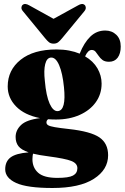

<svg xmlns="http://www.w3.org/2000/svg" viewBox="-20 -704 623 959"><path d="M324.5 -59.5Q433 -47.5 476.5 -17.8Q520 12 520 71.5Q520 143.5 448.8 189.2Q377.5 235 242 235Q116 235 61 210Q6 185 6 141.5Q6 102.5 32.8 82.2Q59.5 62 123 57Q86.5 44.5 72.2 26.2Q58 8 58 -20Q58 -53.5 85 -79.5Q112 -105.5 180 -114Q102 -129.5 60.2 -172.5Q18.5 -215.5 18.5 -272Q18.5 -354 83 -405.5Q147.5 -457 262.5 -457Q296 -457 325 -451.5Q354 -446 378 -436Q400 -491 431.2 -521.2Q462.5 -551.5 505.5 -551.5Q539 -551.5 561 -530.2Q583 -509 583 -471.5Q583 -436.5 567.8 -416Q552.5 -395.5 524.5 -395.5Q504 -395.5 492.2 -404.2Q480.5 -413 472.8 -424.8Q465 -436.5 457.5 -445.5Q450 -454.5 438 -454.5Q419.5 -454.5 405 -422.5Q446 -398.5 466.8 -362.5Q487.5 -326.5 487.5 -286.5Q487.5 -234 458.5 -193.5Q429.5 -153 378 -130Q326.5 -107 259.5 -107Q239.5 -107 220.5 -108.5Q212 -102.5 212 -92.5Q212 -83.5 221 -78.2Q230 -73 254.2 -68.8Q278.5 -64.5 324.5 -59.5ZM234.5 -416.5Q213.5 -415 205.8 -383.8Q198 -352.5 204 -300Q210.5 -225 228 -186.2Q245.5 -147.5 268.5 -149Q311.5 -152 299.5 -268.5Q292.5 -338.5 275.5 -378.2Q258.5 -418 234.5 -416.5ZM142 91Q142 133.5 170.8 159Q199.5 184.5 266.5 184.5Q323 184.5 344.8 172.8Q366.5 161 366.5 136Q366.5 112 336.2 100Q306 88 222.5 77Q175.5 71 145 63.5Q144 67 143 74.8Q142 82.5 142 91ZM290.5 -513.5Q280 -500.5 270.8 -493.2Q261.5 -486 248 -486Q233.5 -486 224.5 -493.2Q215.5 -500.5 205 -513.5L95 -647.5Q86.5 -657 87 -665.8Q87.5 -674.5 92.5 -679Q104.5 -690 126.5 -677L247.5 -610L369.5 -677Q391 -690 403 -679Q408 -674.5 408.5 -665.8Q409 -657 401 -647.5Z"/></svg>

Font: Fraunces 144pt Soft Black
Style: Regular
Weight: 900
Version: Version 1.000;[b76b70a41]